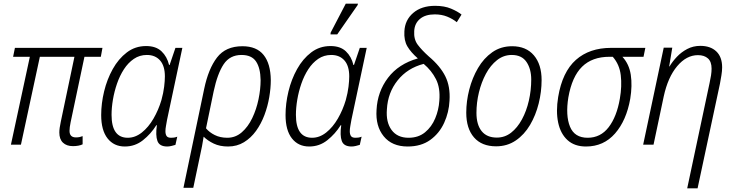

<svg xmlns="http://www.w3.org/2000/svg" viewBox="-20 -795 4034 1055"><path d="M381 8Q346 8 326 -11Q306 -30 306 -67Q306 -78 308 -93Q310 -108 314 -126L389 -483H199L95 0H40L144 -483H52L62 -532H543L534 -483H444L368 -123Q362 -94 362 -76Q362 -40 397 -40Q409 -40 418 -42Q427 -44 434 -47V-2Q424 3 410 5.5Q396 8 381 8Z M666 10Q606 10 571 -34.5Q536 -79 536 -163Q536 -226 552 -292.5Q568 -359 599.5 -415.5Q631 -472 677 -507Q723 -542 783 -542Q837 -542 867.5 -513Q898 -484 909 -438H912L944 -532H982L898 -137Q895 -119 892 -103Q889 -87 889 -74Q889 -57 895.5 -47.5Q902 -38 920 -38Q927 -38 935.5 -39Q944 -40 954 -44L944 1Q935 4 922 7Q909 10 899 10Q856 10 845 -20.5Q834 -51 842 -107H839Q809 -59 765.5 -24.5Q722 10 666 10ZM682 -38Q723 -38 759.5 -67Q796 -96 823.5 -143.5Q851 -191 867 -245Q878 -285 882 -318.5Q886 -352 886 -375Q886 -433 859.5 -463Q833 -493 787 -493Q747 -493 715.5 -471.5Q684 -450 661 -414.5Q638 -379 623 -335.5Q608 -292 600.5 -247.5Q593 -203 593 -164Q593 -38 682 -38Z M1102 -307Q1125 -417 1172.5 -479Q1220 -541 1312 -541Q1390 -541 1428.5 -493Q1467 -445 1468 -355Q1468 -311 1459.5 -261Q1451 -211 1433 -163Q1415 -115 1387 -76Q1359 -37 1320.5 -13.5Q1282 10 1233 10Q1188 10 1154.5 -6Q1121 -22 1099 -44Q1095 -17 1090 8.5Q1085 34 1079 61L1042 237H988ZM1229 -38Q1274 -38 1308.5 -68Q1343 -98 1366 -146Q1389 -194 1400.5 -249.5Q1412 -305 1412 -355Q1411 -421 1387 -457Q1363 -493 1307 -493Q1243 -493 1209 -442Q1175 -391 1154 -293L1112 -90Q1130 -68 1160 -53Q1190 -38 1229 -38Z M1679 10Q1619 10 1584 -34.5Q1549 -79 1549 -163Q1549 -226 1565 -292.5Q1581 -359 1612.5 -415.5Q1644 -472 1690 -507Q1736 -542 1796 -542Q1850 -542 1880.5 -513Q1911 -484 1922 -438H1925L1957 -532H1995L1911 -137Q1908 -119 1905 -103Q1902 -87 1902 -74Q1902 -57 1908.5 -47.5Q1915 -38 1933 -38Q1940 -38 1948.5 -39Q1957 -40 1967 -44L1957 1Q1948 4 1935 7Q1922 10 1912 10Q1869 10 1858 -20.5Q1847 -51 1855 -107H1852Q1822 -59 1778.5 -24.5Q1735 10 1679 10ZM1695 -38Q1736 -38 1772.5 -67Q1809 -96 1836.5 -143.5Q1864 -191 1880 -245Q1891 -285 1895 -318.5Q1899 -352 1899 -375Q1899 -433 1872.5 -463Q1846 -493 1800 -493Q1760 -493 1728.5 -471.5Q1697 -450 1674 -414.5Q1651 -379 1636 -335.5Q1621 -292 1613.5 -247.5Q1606 -203 1606 -164Q1606 -38 1695 -38ZM1796 -606 1797 -616 1880 -775H1947L1945 -767L1833 -606Z M2220 10Q2134 10 2088.5 -46Q2043 -102 2049 -191Q2054 -291 2112 -367.5Q2170 -444 2276 -474Q2238 -507 2218.5 -540Q2199 -573 2202 -623Q2205 -685 2250.5 -724Q2296 -763 2371 -763Q2422 -763 2458.5 -747.5Q2495 -732 2516 -715L2490 -673Q2468 -691 2437.5 -703.5Q2407 -716 2369 -716Q2317 -716 2287.5 -691Q2258 -666 2256 -624Q2253 -579 2275.5 -549Q2298 -519 2336 -485Q2399 -432 2427 -375.5Q2455 -319 2450 -242Q2447 -178 2420.5 -120Q2394 -62 2344 -26Q2294 10 2220 10ZM2225 -38Q2279 -38 2315.5 -68Q2352 -98 2371.5 -145Q2391 -192 2394 -241Q2400 -312 2375.5 -360Q2351 -408 2308 -444Q2219 -421 2165 -353.5Q2111 -286 2106 -195Q2100 -124 2131.5 -81Q2163 -38 2225 -38Z M2706 9Q2627 9 2584.5 -40Q2542 -89 2542 -176Q2542 -239 2558.5 -303Q2575 -367 2606.5 -421Q2638 -475 2685 -508Q2732 -541 2794 -541Q2871 -541 2913.5 -491Q2956 -441 2956 -355Q2956 -291 2940 -226.5Q2924 -162 2892.5 -108.5Q2861 -55 2814 -23Q2767 9 2706 9ZM2710 -39Q2754 -39 2788.5 -66Q2823 -93 2848 -139Q2873 -185 2886 -242Q2899 -299 2899 -358Q2899 -416 2873 -454.5Q2847 -493 2792 -493Q2747 -493 2711 -464.5Q2675 -436 2650 -389.5Q2625 -343 2611.5 -287Q2598 -231 2598 -175Q2598 -110 2626.5 -74.5Q2655 -39 2710 -39Z M3200 10Q3137 10 3098.5 -25Q3060 -60 3047 -121.5Q3034 -183 3047 -262Q3070 -400 3144.5 -466Q3219 -532 3338 -532H3526L3516 -483H3400Q3437 -443 3446 -384Q3455 -325 3443 -252Q3422 -133 3359.5 -61.5Q3297 10 3200 10ZM3209 -38Q3280 -38 3324.5 -96Q3369 -154 3386 -253Q3398 -322 3391 -381.5Q3384 -441 3347 -483H3329Q3234 -483 3178.5 -428.5Q3123 -374 3103 -260Q3087 -160 3112 -99Q3137 -38 3209 -38Z M3879 -339Q3884 -361 3887 -381Q3890 -401 3890 -418Q3890 -456 3870 -474Q3850 -492 3815 -492Q3752 -492 3701 -431.5Q3650 -371 3627 -265L3571 0H3514L3627 -533H3674L3657 -430H3659Q3675 -457 3699.5 -483Q3724 -509 3756.5 -526Q3789 -543 3828 -543Q3884 -543 3916 -512.5Q3948 -482 3948 -425Q3948 -405 3944 -381Q3940 -357 3936 -335L3813 240H3756Z"/></svg>

Font: Noto Sans SemiCondensed Light
Style: Italic
Weight: 300
Width: 4
Italic angle: -12°
Designer: Monotype Design Team
Foundry: Monotype Imaging Inc.
Version: Version 2.013; ttfautohint (v1.8.4.7-5d5b)